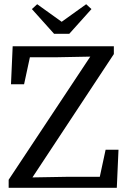

<svg xmlns="http://www.w3.org/2000/svg" viewBox="-20 -889 603 909"><path d="M21 0V-38L422 -643L411 -601V-621L252 -618H90L128 -648L94 -490H32L40 -670H519V-633L119 -27L130 -67V-49L302 -52H484L446 -22L480 -180H541L533 0ZM156 -869 315 -755H229L388 -869L413 -846L308 -729H236L131 -846Z"/></svg>

Font: Source Serif 4 18pt
Style: Regular
Weight: 400
Designer: Frank Grießhammer
Foundry: Adobe Systems Incorporated
Version: Version 4.004;hotconv 1.0.116;makeotfexe 2.5.65601